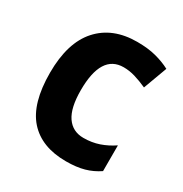

<svg xmlns="http://www.w3.org/2000/svg" viewBox="-137 -663 746 781"><g transform="rotate(30 236.0 -273.0)"><path d="M278 10Q163 10 102.5 -58Q42 -126 42 -270Q42 -411 107 -483.5Q172 -556 287 -556Q338 -556 376 -546Q414 -536 444 -520L403 -409Q372 -423 345 -431Q318 -439 291 -439Q186 -439 186 -271Q186 -188 213.5 -148Q241 -108 292 -108Q331 -108 364.5 -119.5Q398 -131 429 -152V-31Q398 -10 362.5 0Q327 10 278 10Z"/></g></svg>

Font: Noto Sans Devanagari UI SemiCondensed
Style: Bold
Weight: 700
Width: 4
Designer: Jelle Bosma - Monotype Design Team
Foundry: Monotype Imaging Inc.
Version: Version 2.004; ttfautohint (v1.8.4.7-5d5b)